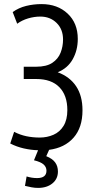

<svg xmlns="http://www.w3.org/2000/svg" viewBox="-20 -724 472 938"><path d="M166 194Q150 194 134 191Q118 188 102 184L110 138Q136 146 161 146Q207 146 207 110Q207 92 193 79.5Q179 67 146 59Q157 33 166 10Q131 9 96 1Q61 -7 30 -23L49 -80Q78 -65 109 -58.5Q140 -52 174 -52Q210 -52 241 -65.5Q272 -79 290.5 -109Q309 -139 309 -186Q309 -258 270 -298Q231 -338 157 -338H96V-398H156Q207 -398 235.5 -417Q264 -436 276 -466.5Q288 -497 288 -531Q288 -581 256.5 -612Q225 -643 177 -643Q147 -643 117 -634Q87 -625 64 -608L42 -665Q71 -686 107.5 -695Q144 -704 183 -704Q261 -704 310.5 -657.5Q360 -611 360 -534Q360 -479 335.5 -435Q311 -391 262 -371Q321 -349 352 -302.5Q383 -256 383 -185Q383 -101 339.5 -51.5Q296 -2 220 8Q212 24 206 39Q236 51 249.5 69.5Q263 88 263 114Q263 150 236 172Q209 194 166 194Z"/></svg>

Font: Ubuntu Sans Condensed
Style: Regular
Weight: 400
Width: 3
Designer: Dalton Maag Ltd
Foundry: Dalton Maag Ltd
Version: Version 1.006; ttfautohint (v1.8.4.7-5d5b)